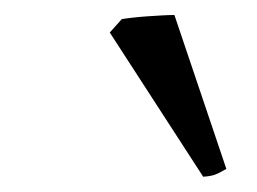

<svg xmlns="http://www.w3.org/2000/svg" viewBox="-20 -732 336 251"><path d="M275.9 -511.2Q266.1 -505.4 260.3 -503.4Q254.4 -501.5 245.6 -501L123.5 -689.5L139.2 -707Q145 -708 154.1 -709Q163.1 -710 173.1 -710.7Q183.1 -711.4 192.4 -711.9Q201.7 -712.4 208 -712.4Z"/></svg>

Font: Gentium Plus Cyr
Style: Italic
Weight: 400
Italic angle: -8°
Designer: J. Victor Gaultney, Annie Olsen, Iska Routamaa, Becca Hirsbrunner
Foundry: SIL International
Version: Version 5.000